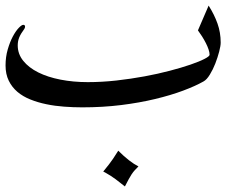

<svg xmlns="http://www.w3.org/2000/svg" viewBox="-20 -423 903 692"><path d="M406.2 120.1Q446.8 160.6 479 176.8Q471.7 184.1 465.8 190.4Q460 196.8 454.6 204.8Q449.2 212.9 443.6 223.4Q438 233.9 430.2 249Q414.1 235.8 396.7 222.9Q379.4 210 358.9 198.7L352.1 195.3Q375.5 167 387.5 149.2Q399.4 131.3 406.2 120.1ZM731.9 -402.8Q752.4 -370.6 763.9 -338.1Q775.4 -305.7 775.4 -269.5Q775.4 -257.8 770 -237.1Q764.6 -216.3 756.1 -194.3Q747.6 -172.4 736.3 -154.1Q725.1 -135.7 713.4 -129.4Q684.1 -112.8 639.6 -96.2Q595.2 -79.6 539.3 -66.2Q483.4 -52.7 417 -44.4Q350.6 -36.1 276.4 -36.1Q244.1 -36.1 210.9 -38.6Q177.7 -41 147 -47.4Q116.2 -53.7 89.4 -64.5Q62.5 -75.2 42.7 -92Q22.9 -108.9 11.5 -132.3Q0 -155.8 0 -187Q0 -217.8 7.8 -244.6Q15.6 -271.5 26.1 -291.3Q36.6 -311 47.4 -322.3Q58.1 -333.5 64 -333.5Q70.3 -333.5 70.3 -326.7Q70.3 -322.8 67.4 -318.4Q54.7 -301.3 49.3 -288.1Q43.9 -274.9 43.9 -259.3Q43.9 -228.5 63.7 -203.9Q83.5 -179.2 117.7 -162.1Q151.9 -145 198 -136Q244.1 -127 296.4 -127Q347.2 -127 399.4 -132.8Q451.7 -138.7 500.5 -147.7Q549.3 -156.7 592 -168Q634.8 -179.2 666.7 -190.2Q698.7 -201.2 717 -210.7Q735.4 -220.2 735.4 -225.6Q735.4 -233.9 731.7 -244.9Q728 -255.9 721.9 -267.8Q715.8 -279.8 708.3 -291.7Q700.7 -303.7 693.4 -313.5Z"/></svg>

Font: HM XNiloofar
Style: Regular
Weight: 400
Designer: Hossein Movahhedian
Version: Version 2.8, 2015